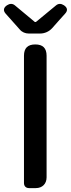

<svg xmlns="http://www.w3.org/2000/svg" viewBox="-26 -965 363 985"><path d="M213 -368V-679C213 -718 194 -737 155 -737C116 -737 97 -718 97 -679V-26C97 -10 107 0 123 0H155H158C191 0 213 -22 213 -55ZM273 -856 308 -895C323 -911 320 -926 302 -938C288 -947 274 -948 261 -937L158 -852H153L51 -937C38 -948 24 -947 10 -938C-8 -926 -11 -911 3 -895L76 -813C87 -800 104 -793 121 -793H155H180C203 -793 226 -803 242 -821Z"/></svg>

Font: GenSenRounded2 TW M
Style: Regular
Weight: 500
Version: Version 2.100;PS 2.1;hotconv 16.6.51;makeotf.lib2.5.65220 DE